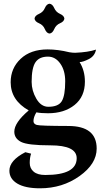

<svg xmlns="http://www.w3.org/2000/svg" viewBox="-20 -747 590 1028"><path d="M238.8 -175.3Q292.5 -175.3 310.8 -205.3Q329.1 -235.4 329.1 -312Q329.1 -369.6 302.7 -406.7Q276.4 -443.8 236.8 -443.8Q190.4 -443.8 169.9 -413.6Q149.4 -383.3 149.4 -308.6Q149.4 -261.7 174.6 -218.5Q199.7 -175.3 238.8 -175.3ZM194.3 261.2Q114.7 261.2 72.5 235.8Q30.3 210.4 30.3 167Q30.3 111.8 115.7 67.9L146.5 75.7Q139.2 96.7 139.2 125.5Q139.2 154.3 160.2 172.1Q181.2 189.9 222.2 189.9Q390.6 189.9 390.6 100.1Q390.6 31.2 249.5 31.2Q128.4 31.2 92.5 12.7Q56.6 -5.9 56.6 -42Q56.6 -90.3 133.8 -155.8Q37.1 -210.4 37.1 -306.6Q37.1 -381.8 90.6 -432.1Q144 -482.4 234.9 -482.4Q290 -482.4 351.1 -467.3Q368.2 -464.4 382.3 -464.4Q452.1 -467.3 494.1 -481.4Q487.8 -447.3 456.1 -430.9Q424.3 -414.6 406.2 -414.6Q434.6 -369.1 434.6 -310.1Q434.6 -229.5 379.4 -185.1Q324.2 -140.6 237.3 -140.6Q199.2 -140.6 174.8 -145.5Q159.2 -119.6 159.2 -98.6Q159.2 -83.5 176.8 -78.1Q194.3 -72.8 345.9 -72.5Q497.6 -72.3 497.6 48.3Q497.6 130.4 405.8 195.8Q314 261.2 194.3 261.2ZM245.1 -567.4Q229.5 -568.8 220.2 -591.1Q210.9 -613.3 188.7 -622.6Q166.5 -631.8 165 -647.5Q166.5 -663.1 188.7 -672.6Q210.9 -682.1 220.2 -703.9Q229.5 -725.6 245.1 -727.1Q260.7 -725.6 270.3 -703.9Q279.8 -682.1 301.5 -672.6Q323.2 -663.1 324.7 -647.5Q323.2 -631.8 301.5 -622.6Q279.8 -613.3 270.3 -591.1Q260.7 -568.8 245.1 -567.4Z"/></svg>

Font: Kelvinch
Style: Bold
Weight: 700
Designer: Paul James Miller
Foundry: High-Logic / Made with FontCreator
Version: Version 3.501;March 28, 2021;FontCreator 13.0.0.2683 64-bit